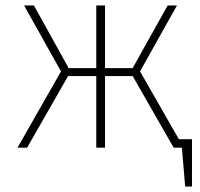

<svg xmlns="http://www.w3.org/2000/svg" viewBox="-20 -540 732 702"><path d="M682 -31V142H657L645 0H615L465 -262H364V0H332V-262H229L79 0H44L203 -279L68 -520H104L231 -291H332V-520H364V-291H465L593 -520H627L492 -279L634 -31Z"/></svg>

Font: FiraGO UltraLight
Style: Regular
Weight: 200
Designer: bBox Type
Foundry: bBox Type GmbH
Version: Version 1.001